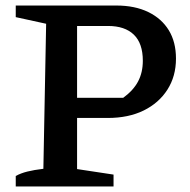

<svg xmlns="http://www.w3.org/2000/svg" viewBox="-20 -675 686 695"><path d="M401 -655Q468 -655 516.5 -631.5Q565 -608 591 -565.5Q617 -523 617 -463Q617 -399 586 -350.5Q555 -302 500 -275Q445 -248 370 -248H198V-321H426Q463 -348 480 -380.5Q497 -413 497 -455Q497 -518 464.5 -549.5Q432 -581 371 -581H259V-63L391 -43V0H37V-38Q55 -48 79 -54Q103 -60 137 -64L147 -589L37 -613V-655Z"/></svg>

Font: Piazzolla 24pt SemiBold
Style: Regular
Weight: 600
Designer: Juan Pablo del Peral
Foundry: Huerta Tipografica
Version: Version 2.005